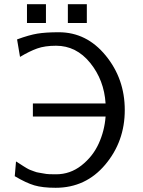

<svg xmlns="http://www.w3.org/2000/svg" viewBox="-20 -869 679 911"><path d="M50 -33 56 -103Q59 -101 73.5 -92Q88 -83 90.5 -81Q93 -79 106 -71.5Q119 -64 124 -62.5Q129 -61 141.5 -56Q154 -51 163 -50Q172 -49 186 -46Q200 -43 214.5 -42.5Q229 -42 246 -42Q313 -42 366.5 -84Q420 -126 448 -187Q476 -248 481 -316H136V-378H481Q474 -489 408 -570.5Q342 -652 246 -652Q193 -652 156.5 -639Q120 -626 75 -599L61 -682Q118 -703 157.5 -709.5Q197 -716 259 -716Q391 -716 481.5 -605.5Q572 -495 572 -347Q572 -198 479.5 -88Q387 22 244 22Q182 22 143 10.5Q104 -1 50 -33ZM302 -760V-849H392V-760ZM108 -760V-849H198V-760Z"/></svg>

Font: CMU Sans Serif
Style: Medium
Weight: 500
Version: Version 0.7.0